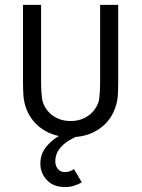

<svg xmlns="http://www.w3.org/2000/svg" viewBox="-20 -548 577 778"><path d="M73.2 -528.3H146.5V-213.4Q146.5 -177.7 150.1 -149.7Q153.8 -121.6 174.8 -96.7Q189.5 -79.6 212.9 -68.6Q236.3 -57.6 266.1 -57.6Q296.4 -57.6 319.6 -68.6Q342.8 -79.6 357.4 -96.7Q378.9 -121.6 382.3 -149.7Q385.7 -177.7 385.7 -213.4V-528.3H459V-213.4Q459 -186.5 457.3 -160.4Q455.6 -134.3 445.8 -107.9Q426.3 -54.7 378.7 -23.4Q331.1 7.8 266.1 7.8Q201.2 7.8 153.8 -23.4Q106.4 -54.7 86.4 -107.9Q76.7 -134.3 75 -160.4Q73.2 -186.5 73.2 -213.4ZM204.1 105.5Q204.1 124 214.6 136.7Q225.1 149.4 243.7 149.4Q253.9 149.4 263.7 145.5Q273.4 141.6 279.8 137.2L311.5 190.9Q297.9 198.7 280.8 204.3Q263.7 210 243.7 210Q196.3 210 169.9 181.6Q143.6 153.3 143.6 115.7Q143.6 77.6 164.6 50.3Q185.5 22.9 216.6 4.4Q247.6 -14.2 277.3 -25.4L302.7 0Q282.7 7.3 259.5 21.2Q236.3 35.2 220.2 56.2Q204.1 77.1 204.1 105.5Z"/></svg>

Font: Gidole
Style: Regular
Weight: 400
Version: Version 2.100; ttfautohint (v1.8.4.7-5d5b)